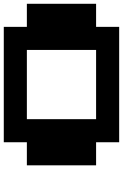

<svg xmlns="http://www.w3.org/2000/svg" viewBox="167 -958 665 1040"><g transform="rotate(90 500.0 -437.5)"><path d="M125 -687.5V-750H437.5H750V-687.5V-625H812.5H875V-437.5V-250H812.5H750V-187.5V-125H437.5H125V-187.5V-250H62.5H0V-437.5V-625H62.5H125ZM625 -437.5V-625H437.5H250V-437.5V-250H437.5H625Z"/></g></svg>

Font: Press Start 2P
Style: Regular
Weight: 500
Monospace: yes
Version: Version 2.14